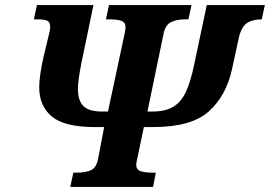

<svg xmlns="http://www.w3.org/2000/svg" viewBox="-20 -734 1060 754"><path d="M268 -56H280Q316 -56 337 -65.5Q358 -75 365 -109L389 -235H353Q233 -235 183.5 -276.5Q134 -318 134 -391Q134 -435 151 -511L173 -602Q177 -616 177 -629Q177 -647 166 -652.5Q155 -658 125 -658H113L125 -714H347L300 -488Q286 -418 286 -385Q286 -339 307.5 -317.5Q329 -296 381 -296H404L469 -600Q473 -618 473 -627Q473 -646 457 -652Q441 -658 408 -658H396L408 -714H732L720 -658H708Q672 -658 650.5 -646.5Q629 -635 622 -600L559 -296H579Q629 -296 660 -314.5Q691 -333 709.5 -372Q728 -411 742 -478L792 -714H1020L1008 -658Q972 -658 950 -643.5Q928 -629 918 -586L891 -462Q868 -357 799.5 -296Q731 -235 581 -235H545L522 -125Q515 -96 515 -87Q515 -68 531.5 -62Q548 -56 581 -56H592L581 0H256Z"/></svg>

Font: Noto Serif NarrowExtraBold
Style: Italic
Weight: 800
Width: 4
Italic angle: -12°
Designer: Monotype Design Team
Foundry: Monotype Imaging Inc.
Version: Version 1.001